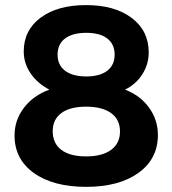

<svg xmlns="http://www.w3.org/2000/svg" viewBox="-20 -727 677 754"><path d="M37.1 -194.8Q37.1 -255.4 74 -303.7Q110.8 -352.1 173.8 -375Q127 -399.4 100.1 -439Q73.2 -478.5 73.2 -524.9Q73.2 -608.4 139.6 -657.7Q206.1 -707 317.9 -707Q430.2 -707 497.1 -656.7Q564 -606.4 564 -521Q564 -474.6 539.1 -435.5Q514.2 -396.5 471.2 -375Q530.8 -352.1 565.4 -304.2Q600.1 -256.3 600.1 -196.8Q600.1 -103 523.7 -48.1Q447.3 6.8 318.8 6.8Q189 6.8 113 -47.6Q37.1 -102.1 37.1 -194.8ZM187 -211.9Q187 -164.1 220.9 -138.4Q254.9 -112.8 318.8 -112.8Q381.3 -112.8 416.3 -138.4Q451.2 -164.1 451.2 -210.9Q451.2 -257.3 416.5 -282.7Q381.8 -308.1 317.9 -308.1Q254.9 -308.1 220.9 -283Q187 -257.8 187 -211.9ZM206.1 -512.2Q206.1 -471.7 235.6 -449.2Q265.1 -426.8 318.8 -426.8Q372.1 -426.8 401.1 -449.2Q430.2 -471.7 430.2 -512.2Q430.2 -553.7 401.1 -575.9Q372.1 -598.1 318.8 -598.1Q265.1 -598.1 235.6 -575.9Q206.1 -553.7 206.1 -512.2Z"/></svg>

Font: Montserrat Semi Bold
Style: Regular
Weight: 600
Designer: Julieta Ulanovsky
Foundry: Julieta Ulanovsky
Version: Version 3.001;PS 003.001;hotconv 1.0.70;makeotf.lib2.5.58329